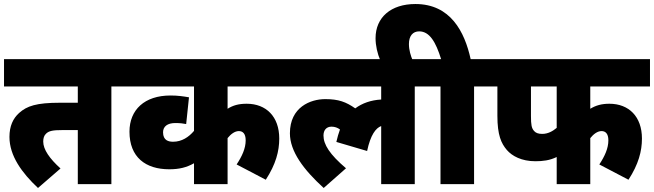

<svg xmlns="http://www.w3.org/2000/svg" viewBox="-20 -916 3253 955"><path d="M534 -486H612V-622H0V-486H367V-405H279C161 -405 114 -389 75 -354C45 -327 27 -289 27 -235C27 -141 89 -56 169 19L281 -78C227 -127 195 -172 195 -212C195 -228 199 -242 209 -251C223 -265 243 -269 290 -269H367V0H534Z M1409 -486V-622H598V-486H945V-265C919 -234 884 -211 841 -211C819 -211 791 -217 791 -258C791 -287 813 -304 852 -304C874 -304 892 -302 906 -299L920 -432C891 -437 864 -441 828 -441C699 -441 624 -370 624 -261C624 -134 704 -74 822 -74C871 -74 908 -83 945 -104V0H1112V-229C1128 -249 1148 -264 1168 -264C1187 -264 1202 -252 1202 -218C1202 -178 1184 -139 1157 -98L1302 -22C1352 -99 1369 -164 1369 -227C1369 -336 1304 -400 1207 -400C1167 -400 1139 -392 1112 -375V-486Z M1395 -486H1876V-421C1825 -418 1782 -403 1747 -377C1701 -409 1664 -423 1598 -423C1524 -423 1422 -383 1422 -253C1422 -163 1490 -72 1590 19L1701 -79C1620 -148 1589 -197 1589 -242C1589 -268 1603 -286 1629 -286C1645 -286 1659 -281 1671 -272C1664 -253 1658 -232 1653 -210L1806 -165C1823 -245 1849 -279 1876 -289V0H2043V-486H2121V-622H1395Z M1872 -615H2033C2023 -638 2014 -667 2014 -697C2014 -737 2033 -760 2065 -760C2117 -760 2148 -706 2174 -622H2107V-486H2171V0H2338V-486H2416V-622H2321C2291 -758 2221 -896 2046 -896C1925 -896 1848 -830 1848 -726C1848 -690 1857 -649 1872 -615Z M2916 -486H3213V-622H2402V-486H2454V-340C2454 -244 2473 -203 2501 -170C2527 -140 2574 -114 2643 -114C2680 -114 2714 -118 2749 -135V0H2916V-229C2932 -249 2952 -264 2972 -264C2991 -264 3006 -252 3006 -218C3006 -178 2988 -139 2961 -98L3106 -22C3156 -99 3173 -164 3173 -227C3173 -336 3108 -400 3011 -400C2973 -400 2944 -392 2916 -375ZM2621 -486H2749V-280C2730 -264 2706 -250 2677 -250C2657 -250 2645 -255 2637 -264C2624 -278 2621 -295 2621 -339Z"/></svg>

Font: Noto Sans SemiCondensed Black
Style: Italic
Weight: 900
Width: 4
Italic angle: -12°
Designer: Monotype Design Team
Foundry: Monotype Imaging Inc.
Version: Version 2.013